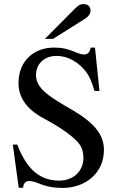

<svg xmlns="http://www.w3.org/2000/svg" viewBox="-20 -910 596 944"><path d="M201 -719H241L395 -816C416 -829 425 -842 425 -858C425 -878 412 -890 390 -890C375 -890 366 -885 348 -867ZM469 -463 447 -676H426C422 -654 411 -642 394 -642C384 -642 368 -646 350 -654C312 -670 286 -676 245 -676C146 -676 71 -610 71 -501C71 -439 103 -377 193 -329C257 -295 326 -251 361 -213C380 -192 390 -169 390 -134C390 -68 341 -22 271 -22C176 -22 111 -78 65 -199H43L72 13H94C94 -8 107 -20 122 -20C133 -20 150 -17 169 -9C206 7 245 14 287 14C403 14 491 -61 491 -173C491 -249 442 -307 336 -369C231 -430 157 -472 157 -540C157 -595 196 -635 258 -635C318 -635 368 -602 403 -557C421 -533 432 -507 444 -463Z"/></svg>

Font: STIXGeneral
Style: Regular
Weight: 400
Designer: MicroPress Inc., with final additions and corrections provided by Coen Hoffman, Elsevier (retired)
Version: Version 1.1.0